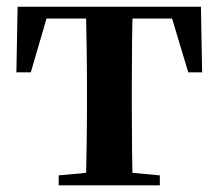

<svg xmlns="http://www.w3.org/2000/svg" viewBox="-20 -556 656 576"><path d="M29.2 -339.1H72.4L129.5 -534.2L63.6 -500.4H552L486.1 -534.2L544.7 -339.1H586.4L582.8 -535.7H32.8ZM156.1 0H459.5V-29.9L348.6 -40.2H267.7L156.1 -29.9ZM237.2 0H378.4C376.4 -50.2 375.4 -165.3 375.4 -234.8V-301.2C375.4 -370.2 376.4 -485.5 378.4 -535.7H237.2C239.2 -485.5 240.9 -370.2 240.9 -301.2V-234.8C240.9 -165.3 239.2 -50.2 237.2 0Z"/></svg>

Font: Source Han Serif TW VF
Style: Regular
Weight: 250
Designer: Ryoko NISHIZUKA 西塚涼子 (kana & ideographs); Frank Grießhammer (Latin, Greek & Cyrillic); Wenlong ZHANG 张文龙 (bopomofo); San
Foundry: Adobe
Version: Version 2.002;hotconv 1.1.0;makeotfexe 2.6.0